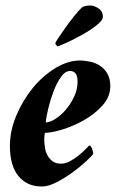

<svg xmlns="http://www.w3.org/2000/svg" viewBox="-20 -672 435 698"><path d="M270 -452Q227 -452 181.5 -424.5Q136 -397 99.5 -352.5Q63 -308 39.5 -252.5Q16 -197 16 -141Q16 -70 47 -32Q78 6 132 6Q156 6 186 -9.5Q216 -25 244 -45.5Q272 -66 293 -85.5Q314 -105 319 -113Q319 -118 315 -130.5Q311 -143 304 -143Q303 -142 293 -131.5Q283 -121 268.5 -109Q254 -97 236.5 -87Q219 -77 202 -77Q183 -77 171.5 -85.5Q160 -94 153 -106.5Q146 -119 143.5 -134.5Q141 -150 141 -164Q141 -166 141 -169.5Q141 -173 141.5 -177Q142 -181 142.5 -184.5Q143 -188 143 -189Q166 -189 206 -201Q246 -213 285 -235Q324 -257 352.5 -288.5Q381 -320 381 -359Q381 -385 371 -403Q361 -421 345 -432Q329 -443 309 -447.5Q289 -452 270 -452ZM146 -227Q148 -246 155.5 -277.5Q163 -309 174.5 -339.5Q186 -370 201.5 -392Q217 -414 235 -414Q243 -414 248.5 -410.5Q254 -407 257 -401.5Q260 -396 261 -389Q262 -382 262 -375Q262 -347 249.5 -320.5Q237 -294 219 -273Q201 -252 181 -239.5Q161 -227 146 -227ZM190 -503Q196 -505 222.5 -517Q249 -529 278.5 -545.5Q308 -562 331 -580Q354 -598 354 -611Q354 -631 338 -641.5Q322 -652 309 -652Q299 -652 290 -650Q281 -648 278 -645Q267 -635 250.5 -614.5Q234 -594 219 -573Q204 -552 193 -535.5Q182 -519 181 -515Q182 -510 185 -507.5Q188 -505 190 -503Z"/></svg>

Font: Vermiglione
Style: Italic
Weight: 400
Italic angle: -11°
Version: Version 1.105